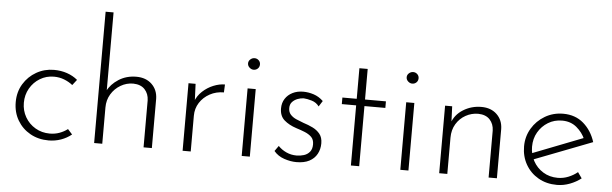

<svg xmlns="http://www.w3.org/2000/svg" viewBox="-49 -930 3526 1107"><g transform="rotate(5 1714.5 -376.0)"><path d="M391 -38Q364 -16 330 -4Q296 8 259 8Q199 8 152 -18.5Q105 -45 78 -91Q51 -137 51 -196Q51 -255 79 -301Q107 -347 153.5 -373.5Q200 -400 255 -400Q296 -400 331 -388Q366 -376 392 -354L367 -322Q346 -339 318 -350Q290 -361 258 -361Q214 -361 177.5 -339Q141 -317 119.5 -279.5Q98 -242 98 -196Q98 -151 119.5 -113.5Q141 -76 178.5 -54Q216 -32 262 -32Q292 -32 318 -41.5Q344 -51 365 -67Z M522 0V-760H568V-287L565 -304Q585 -345 629.5 -373.5Q674 -402 732 -402Q787 -402 821 -369.5Q855 -337 856 -285V0H808V-272Q807 -310 784 -335Q761 -360 717 -361Q678 -361 644 -341Q610 -321 589.5 -287Q569 -253 569 -210V0Z M1075 -391 1080 -271 1074 -286Q1087 -322 1115 -348Q1143 -374 1177.5 -388Q1212 -402 1244 -402L1242 -356Q1197 -356 1160.5 -336Q1124 -316 1102.5 -282.5Q1081 -249 1081 -207V0H1034V-391Z M1376 -391H1423V0H1376ZM1366 -535Q1366 -549 1377 -558.5Q1388 -568 1401 -568Q1415 -568 1425 -558.5Q1435 -549 1435 -535Q1435 -520 1425 -510.5Q1415 -501 1401 -501Q1388 -501 1377 -511Q1366 -521 1366 -535Z M1693 8Q1659 8 1622 -4.5Q1585 -17 1562 -45L1584 -76Q1604 -55 1631.5 -42.5Q1659 -30 1690 -30Q1713 -30 1733.5 -36.5Q1754 -43 1767 -59Q1780 -75 1780 -102Q1780 -130 1764.5 -145Q1749 -160 1725.5 -169.5Q1702 -179 1676 -187Q1633 -201 1605.5 -225Q1578 -249 1578 -293Q1578 -325 1593.5 -349Q1609 -373 1636 -386.5Q1663 -400 1697 -400Q1728 -400 1758.5 -390Q1789 -380 1814 -356L1793 -323Q1777 -345 1750.5 -353Q1724 -361 1704 -362Q1687 -362 1668.5 -355Q1650 -348 1637.5 -334.5Q1625 -321 1625 -299Q1625 -276 1638 -261.5Q1651 -247 1671.5 -238Q1692 -229 1714 -221Q1743 -212 1768.5 -199.5Q1794 -187 1810.5 -166.5Q1827 -146 1827 -112Q1827 -78 1812 -50.5Q1797 -23 1767.5 -7.5Q1738 8 1693 8Z M2008 -563H2056V-386H2177V-348H2056V0H2008V-348H1925V-386H2008Z M2294 -391H2341V0H2294ZM2284 -535Q2284 -549 2295 -558.5Q2306 -568 2319 -568Q2333 -568 2343 -558.5Q2353 -549 2353 -535Q2353 -520 2343 -510.5Q2333 -501 2319 -501Q2306 -501 2295 -511Q2284 -521 2284 -535Z M2560 -391 2565 -268 2559 -292Q2576 -343 2623.5 -372.5Q2671 -402 2729 -402Q2784 -402 2818 -369.5Q2852 -337 2853 -285V0H2805V-272Q2804 -310 2781 -335Q2758 -360 2714 -361Q2675 -361 2641 -342Q2607 -323 2586.5 -289Q2566 -255 2566 -210V0H2519V-391Z M3201 8Q3140 8 3093 -19Q3046 -46 3019.5 -92.5Q2993 -139 2993 -197Q2993 -254 3021 -301Q3049 -348 3096.5 -376Q3144 -404 3202 -404Q3272 -404 3319.5 -363Q3367 -322 3388 -256L3046 -124L3032 -158L3345 -280L3335 -266Q3318 -306 3283.5 -335Q3249 -364 3199 -364Q3154 -364 3118 -342Q3082 -320 3060.5 -283Q3039 -246 3039 -199Q3039 -155 3059.5 -117Q3080 -79 3117 -56Q3154 -33 3202 -33Q3234 -33 3263.5 -45Q3293 -57 3316 -76L3340 -42Q3312 -20 3275.5 -6Q3239 8 3201 8Z"/></g></svg>

Font: Josefin Sans Thin Light
Style: Regular
Weight: 300
Version: Version 2.000